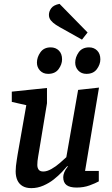

<svg xmlns="http://www.w3.org/2000/svg" viewBox="-20 -964 579 993"><path d="M142 9Q115 9 97 -1.5Q79 -12 70 -31.5Q61 -51 61 -78Q61 -89 62.5 -105.5Q64 -122 67 -138.5Q70 -155 71 -164L116 -420L41 -437V-490L223 -509V-430L181 -176Q180 -168 177.5 -155.5Q175 -143 174 -131Q173 -119 173 -111Q173 -96 180 -86.5Q187 -77 204 -77Q223 -77 246 -90Q269 -103 289.5 -121Q310 -139 323 -151L384 -499L492 -511L420 -80H491V-26Q473 -16 443 -5Q413 6 376 6Q341 6 324 -7Q307 -20 307 -48Q307 -59 312.5 -73Q318 -87 331 -103L328 -105Q318 -93 300 -74Q282 -55 258 -36Q234 -17 204 -4Q174 9 142 9ZM427 -582Q401 -582 385 -599Q369 -616 369 -640Q369 -668 387 -693.5Q405 -719 441 -719Q466 -719 482.5 -702.5Q499 -686 499 -657Q499 -631 481 -606.5Q463 -582 427 -582ZM229 -582Q203 -582 187 -599Q171 -616 171 -640Q171 -668 189 -693.5Q207 -719 242 -719Q268 -719 284.5 -702.5Q301 -686 301 -657Q301 -631 283 -606.5Q265 -582 229 -582ZM404 -759 308 -813Q287 -824 270 -835Q253 -846 243 -858.5Q233 -871 233 -887Q233 -905 245 -921.5Q257 -938 288 -944L433 -796Z"/></svg>

Font: Faustina Light SemiBold
Style: Italic
Weight: 600
Italic angle: -8°
Version: Version 1.200